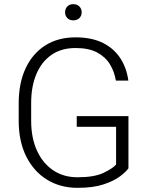

<svg xmlns="http://www.w3.org/2000/svg" viewBox="-20 -902 724 932"><path d="M603.5 -338.4V-85Q591.3 -67.4 561.5 -45.2Q531.7 -22.9 481.4 -6.6Q431.2 9.8 356.4 9.8Q272.5 9.8 208 -30Q143.6 -69.8 107.2 -142.8Q70.8 -215.8 70.8 -315.4V-401.4Q70.8 -499 104.5 -570.8Q138.2 -642.6 200 -681.6Q261.7 -720.7 346.7 -720.7Q425.8 -720.7 480 -693.4Q534.2 -666 564.7 -618.4Q595.2 -570.8 603 -510.7H542.5Q535.6 -553.2 513.9 -589.4Q492.2 -625.5 451.7 -647.2Q411.1 -668.9 346.7 -668.9Q277.8 -668.9 229.7 -635.5Q181.6 -602.1 156.5 -542.2Q131.3 -482.4 131.3 -402.3V-315.4Q131.3 -232.9 159.4 -171.1Q187.5 -109.4 238 -75.4Q288.6 -41.5 356.4 -41.5Q438 -41.5 483.2 -63.2Q528.3 -85 543.5 -103.5V-286.6H352.5V-338.4ZM295.9 -842.3Q295.9 -858.9 306.6 -870.4Q317.4 -881.8 335.9 -881.8Q354.5 -881.8 365.5 -870.4Q376.5 -858.9 376.5 -842.3Q376.5 -825.7 365.5 -814.5Q354.5 -803.2 335.9 -803.2Q317.4 -803.2 306.6 -814.5Q295.9 -825.7 295.9 -842.3Z"/></svg>

Font: Vazirmatn RD FD ExtraLight
Style: Regular
Weight: 200
Designer: Saber Rastikerdar
Foundry: Saber Rastikerdar
Version: Version 33.003